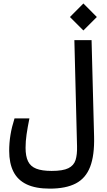

<svg xmlns="http://www.w3.org/2000/svg" viewBox="-20 -928 626 1122"><path d="M271 174.3Q188.5 174.3 136 149.4Q83.5 124.5 58.6 75.2Q33.7 25.9 33.7 -46.4Q33.7 -94.2 41.3 -140.1Q48.8 -186 64.9 -236.3H151.9Q141.1 -183.1 135.3 -142.6Q129.4 -102.1 129.4 -64.5Q129.4 -15.1 143.8 14.6Q158.2 44.4 191.7 57.6Q225.1 70.8 281.7 70.8Q347.7 70.8 379.6 54.9Q411.6 39.1 421.6 7.1Q431.6 -24.9 430.2 -73.7L414.6 -693.4H515.1L529.8 -130.9Q532.7 -20.5 506.8 46.6Q481 113.8 422.9 144Q364.7 174.3 271 174.3ZM467.3 -750 388.7 -828.6 467.3 -907.7 545.9 -828.6Z"/></svg>

Font: Cascadia Code
Style: Regular
Weight: 400
Designer: Aaron Bell
Foundry: Saja Typeworks
Version: Version 2404.023